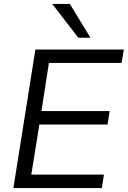

<svg xmlns="http://www.w3.org/2000/svg" viewBox="-20 -957 650 977"><path d="M48.1 0 160.1 -705H610.2L598.9 -636.9H228.9L190.9 -392H538L527.3 -323.4H180.3L139.3 -68.6H508.9L498.2 0ZM378.5 -765 245.7 -936.9H335.4L440.4 -765Z"/></svg>

Font: Mulish ExtraLight
Style: Italic
Weight: 200
Italic angle: -9°
Designer: Vernon Adams
Foundry: Vernon Adams
Version: Version 3.603